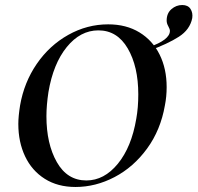

<svg xmlns="http://www.w3.org/2000/svg" viewBox="-20 -733 787 765"><path d="M53 -239Q53 -269 60 -313Q76 -405 126.5 -478.5Q177 -552 252 -594Q327 -636 411 -636Q483 -636 535.5 -604Q588 -572 616 -515.5Q644 -459 644 -386Q644 -348 637 -313Q620 -215 566 -141Q512 -67 436.5 -27.5Q361 12 281 12Q210 12 158.5 -20.5Q107 -53 80 -110Q53 -167 53 -239ZM523 -260Q531 -304 531 -357Q531 -468 489 -540Q447 -612 372 -612Q300 -612 246 -545.5Q192 -479 173 -366Q165 -313 165 -270Q165 -160 206.5 -87Q248 -14 324 -14Q395 -14 449.5 -80.5Q504 -147 523 -260ZM657 -610Q657 -617 650.5 -628.5Q644 -640 644 -651Q644 -680 663 -696.5Q682 -713 706 -713Q729 -713 739 -697.5Q749 -682 746 -661Q737 -615 692.5 -586.5Q648 -558 574 -531L573 -545Q657 -574 657 -610Z"/></svg>

Font: Cormorant Garamond
Style: Bold Italic
Weight: 700
Italic angle: -10°
Designer: Christian Thalmann (Catharsis Fonts)
Foundry: Catharsis Fonts
Version: Version 4.000